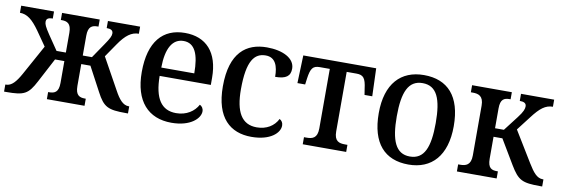

<svg xmlns="http://www.w3.org/2000/svg" viewBox="-46 -855 3436 1175"><g transform="rotate(10 1672.0 -268.0)"><path d="M0 0H13C124 0 149 -12 194 -98L273 -248H331V-112C331 -53 305 -44 271 -44H266V0H500V-44H495C462 -44 436 -53 436 -112V-248H493L573 -98C618 -12 646 0 757 0H770V-44H766C731 -44 705 -75 677 -127L570 -320L627 -403C670 -466 706 -492 751 -492V-536H551V-492C578 -492 591 -484 591 -465C591 -450 584 -434 555 -392L493 -301H436V-424C436 -482 461 -492 495 -492H500V-536H266V-492H271C305 -492 331 -482 331 -424V-301H273L211 -392C183 -434 176 -450 176 -465C176 -484 188 -492 216 -492V-536H12V-492C57 -492 91 -465 135 -403L197 -314L94 -127C65 -75 39 -44 4 -44H0Z M1041 10C1161 10 1217 -49 1217 -91C1217 -110 1207 -123 1194 -129C1171 -86 1124 -53 1059 -53C968 -53 922 -119 921 -260H1239V-304C1239 -463 1160 -546 1029 -546C892 -546 809 -454 809 -265C809 -83 897 10 1041 10ZM1127 -312H922C923 -431 960 -496 1029 -496C1099 -496 1127 -430 1127 -312Z M1538 10C1656 10 1712 -45 1712 -90C1712 -108 1704 -120 1690 -128C1667 -82 1621 -53 1560 -53C1466 -53 1425 -126 1425 -266C1425 -445 1470 -496 1539 -496C1600 -496 1618 -443 1618 -377C1685 -377 1712 -398 1712 -444C1712 -509 1636 -546 1538 -546C1411 -546 1313 -475 1313 -265C1313 -68 1407 10 1538 10Z M1856 0H2126V-44H2111C2074 -44 2044 -52 2044 -113V-483H2105C2148 -483 2162 -465 2170 -401L2176 -363H2224L2218 -536H1765L1759 -363H1807L1812 -401C1821 -465 1834 -483 1877 -483H1939V-113C1939 -52 1908 -44 1872 -44H1856Z M2514 10C2657 10 2747 -85 2747 -269C2747 -455 2662 -546 2514 -546C2371 -546 2281 -452 2281 -269C2281 -82 2366 10 2514 10ZM2514 -40C2426 -40 2393 -118 2393 -269C2393 -419 2426 -496 2514 -496C2603 -496 2635 -419 2635 -269C2635 -118 2603 -40 2514 -40Z M2814 0H3061V-44H3056C3023 -44 2998 -52 2998 -112V-248H3053L3143 -97C3194 -12 3219 0 3331 0H3344V-44H3340C3303 -44 3279 -75 3247 -127L3131 -317L3198 -404C3245 -466 3278 -492 3324 -492V-536H3118V-492C3145 -492 3159 -484 3159 -465C3159 -450 3154 -432 3123 -392L3053 -301H2998V-424C2998 -483 3022 -492 3056 -492H3061V-536H2814V-492H2826C2861 -492 2893 -483 2893 -423V-113C2893 -53 2861 -44 2826 -44H2814Z"/></g></svg>

Font: Noto Serif SemiCondensed Medium
Style: Regular
Weight: 500
Width: 4
Designer: Monotype Design Team
Foundry: Monotype Imaging Inc.
Version: Version 2.014